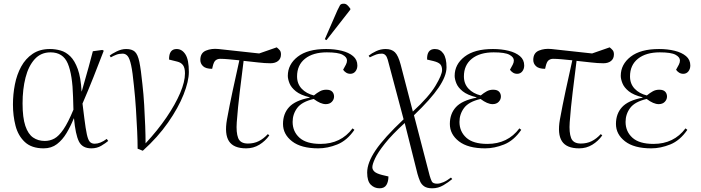

<svg xmlns="http://www.w3.org/2000/svg" viewBox="-20 -788 3790 1038"><path d="M216 14Q151 14 114.5 -20Q78 -54 64 -108Q50 -162 50 -223Q50 -278 60.5 -331.5Q71 -385 94.5 -428Q118 -471 156.5 -497Q195 -523 250 -523Q279 -523 307.5 -515Q336 -507 360 -483.5Q384 -460 400.5 -414.5Q417 -369 421 -294H422Q446 -377 459.5 -426.5Q473 -476 482 -511L533 -518L541 -514Q513 -441 485.5 -371.5Q458 -302 426 -228L436 -148Q443 -92 449.5 -62Q456 -32 465.5 -21.5Q475 -11 492 -11Q522 -11 557 -37L565 -26Q551 -14 527.5 0Q504 14 474 14Q425 14 406.5 -23.5Q388 -61 380 -148H379Q362 -106 340 -69Q318 -32 288 -9Q258 14 216 14ZM222 -26Q250 -26 274 -39Q298 -52 323 -88.5Q348 -125 377 -195L375 -263Q372 -384 346.5 -444.5Q321 -505 253 -505Q201 -505 167.5 -468Q134 -431 118 -368.5Q102 -306 102 -229Q102 -152 117 -107.5Q132 -63 159 -44.5Q186 -26 222 -26Z M752 27 724 16Q724 -25 721.5 -80Q719 -135 715 -198Q711 -261 704 -325Q697 -398 689 -435Q681 -472 670 -485Q659 -498 643 -498Q624 -498 608.5 -492Q593 -486 579 -478L573 -487Q584 -497 610.5 -510Q637 -523 662 -523Q693 -523 709 -508.5Q725 -494 733.5 -453Q742 -412 750 -332Q756 -280 759.5 -221Q763 -162 765 -107.5Q767 -53 767 -13Q833 -84 880.5 -154Q928 -224 954 -285Q980 -346 980 -391Q980 -421 969.5 -435.5Q959 -450 938 -455L894 -466Q893 -523 935 -523Q964 -523 982.5 -494Q1001 -465 1001 -399Q1001 -349 972.5 -277Q944 -205 888.5 -125.5Q833 -46 752 27Z M1311 14Q1243 14 1218 -24.5Q1193 -63 1207 -142Q1221 -219 1238 -298Q1255 -377 1274 -462Q1244 -465 1217 -467.5Q1190 -470 1170 -470Q1157 -470 1146.5 -462.5Q1136 -455 1130 -429L1127 -416Q1093 -416 1078 -430Q1063 -444 1063 -464Q1063 -502 1093.5 -514.5Q1124 -527 1161 -523L1381 -499L1476 -532Q1485 -525 1492 -517Q1499 -509 1499 -494Q1499 -471 1483.5 -458.5Q1468 -446 1442 -446Q1413 -446 1374.5 -450.5Q1336 -455 1297 -459Q1286 -371 1276 -289.5Q1266 -208 1260 -127Q1256 -72 1267.5 -42Q1279 -12 1320 -12Q1353 -12 1379 -25Q1405 -38 1428 -63L1436 -56Q1414 -25 1382 -5.5Q1350 14 1311 14Z M1701 14Q1608 14 1559 -24Q1510 -62 1510 -118Q1510 -173 1543 -209Q1576 -245 1654 -260V-262Q1605 -274 1579.5 -294.5Q1554 -315 1545 -338Q1536 -361 1536 -378Q1536 -440 1589.5 -481.5Q1643 -523 1743 -523Q1789 -523 1827.5 -513.5Q1866 -504 1889 -484.5Q1912 -465 1912 -434Q1912 -415 1901.5 -402Q1891 -389 1874 -389Q1861 -389 1851 -395.5Q1841 -402 1835 -411Q1844 -427 1850 -438.5Q1856 -450 1856 -461Q1856 -479 1832 -492Q1808 -505 1747 -505Q1672 -505 1629 -470.5Q1586 -436 1586 -375Q1586 -335 1611 -308.5Q1636 -282 1677 -272Q1694 -286 1709.5 -294.5Q1725 -303 1744 -303Q1766 -303 1776 -292.5Q1786 -282 1786 -266Q1786 -250 1774 -237.5Q1762 -225 1741 -225Q1713 -225 1676 -253Q1612 -238 1587 -204.5Q1562 -171 1562 -129Q1562 -77 1599 -43.5Q1636 -10 1713 -10Q1823 -10 1886 -94L1896 -86Q1856 -28 1803.5 -7Q1751 14 1701 14ZM1745 -571 1736 -576 1804 -732Q1813 -751 1818 -759.5Q1823 -768 1838 -768Q1849 -768 1857 -761Q1865 -754 1874 -741V-736Z M2032 230Q2004 230 1984.5 210.5Q1965 191 1965 145Q1965 92 2010.5 24.5Q2056 -43 2162 -143L2076 -466Q2067 -498 2044 -498Q2027 -498 2014.5 -493.5Q2002 -489 1979 -478L1973 -487Q1989 -500 2013.5 -511.5Q2038 -523 2065 -523Q2097 -523 2115 -505.5Q2133 -488 2146 -439L2212 -185Q2299 -265 2334.5 -324.5Q2370 -384 2370 -409Q2370 -429 2360.5 -440Q2351 -451 2323 -458L2289 -466Q2287 -523 2331 -523Q2360 -523 2377 -498.5Q2394 -474 2394 -424Q2394 -377 2351 -314Q2308 -251 2218 -165L2303 162Q2308 179 2314 192Q2320 205 2343 205Q2358 205 2377 197Q2396 189 2418 172L2425 180Q2405 197 2377 213.5Q2349 230 2317 230Q2289 230 2273.5 219.5Q2258 209 2250.5 191Q2243 173 2237 152L2168 -123Q2099 -60 2061 -12Q2023 36 2008 68Q1993 100 1993 116Q1993 129 2004 139.5Q2015 150 2046 158L2080 166Q2080 194 2069 212Q2058 230 2032 230Z M2603 14Q2510 14 2461 -24Q2412 -62 2412 -118Q2412 -173 2445 -209Q2478 -245 2556 -260V-262Q2507 -274 2481.5 -294.5Q2456 -315 2447 -338Q2438 -361 2438 -378Q2438 -440 2491.5 -481.5Q2545 -523 2645 -523Q2691 -523 2729.5 -513.5Q2768 -504 2791 -484.5Q2814 -465 2814 -434Q2814 -415 2803.5 -402Q2793 -389 2776 -389Q2763 -389 2753 -395.5Q2743 -402 2737 -411Q2746 -427 2752 -438.5Q2758 -450 2758 -461Q2758 -479 2734 -492Q2710 -505 2649 -505Q2574 -505 2531 -470.5Q2488 -436 2488 -375Q2488 -335 2513 -308.5Q2538 -282 2579 -272Q2596 -286 2611.5 -294.5Q2627 -303 2646 -303Q2668 -303 2678 -292.5Q2688 -282 2688 -266Q2688 -250 2676 -237.5Q2664 -225 2643 -225Q2615 -225 2578 -253Q2514 -238 2489 -204.5Q2464 -171 2464 -129Q2464 -77 2501 -43.5Q2538 -10 2615 -10Q2725 -10 2788 -94L2798 -86Q2758 -28 2705.5 -7Q2653 14 2603 14Z M3111 14Q3043 14 3018 -24.5Q2993 -63 3007 -142Q3021 -219 3038 -298Q3055 -377 3074 -462Q3044 -465 3017 -467.5Q2990 -470 2970 -470Q2957 -470 2946.5 -462.5Q2936 -455 2930 -429L2927 -416Q2893 -416 2878 -430Q2863 -444 2863 -464Q2863 -502 2893.5 -514.5Q2924 -527 2961 -523L3181 -499L3276 -532Q3285 -525 3292 -517Q3299 -509 3299 -494Q3299 -471 3283.5 -458.5Q3268 -446 3242 -446Q3213 -446 3174.5 -450.5Q3136 -455 3097 -459Q3086 -371 3076 -289.5Q3066 -208 3060 -127Q3056 -72 3067.5 -42Q3079 -12 3120 -12Q3153 -12 3179 -25Q3205 -38 3228 -63L3236 -56Q3214 -25 3182 -5.5Q3150 14 3111 14Z M3501 14Q3408 14 3359 -24Q3310 -62 3310 -118Q3310 -173 3343 -209Q3376 -245 3454 -260V-262Q3405 -274 3379.5 -294.5Q3354 -315 3345 -338Q3336 -361 3336 -378Q3336 -440 3389.5 -481.5Q3443 -523 3543 -523Q3589 -523 3627.5 -513.5Q3666 -504 3689 -484.5Q3712 -465 3712 -434Q3712 -415 3701.5 -402Q3691 -389 3674 -389Q3661 -389 3651 -395.5Q3641 -402 3635 -411Q3644 -427 3650 -438.5Q3656 -450 3656 -461Q3656 -479 3632 -492Q3608 -505 3547 -505Q3472 -505 3429 -470.5Q3386 -436 3386 -375Q3386 -335 3411 -308.5Q3436 -282 3477 -272Q3494 -286 3509.5 -294.5Q3525 -303 3544 -303Q3566 -303 3576 -292.5Q3586 -282 3586 -266Q3586 -250 3574 -237.5Q3562 -225 3541 -225Q3513 -225 3476 -253Q3412 -238 3387 -204.5Q3362 -171 3362 -129Q3362 -77 3399 -43.5Q3436 -10 3513 -10Q3623 -10 3686 -94L3696 -86Q3656 -28 3603.5 -7Q3551 14 3501 14Z"/></svg>

Font: Literata 72pt ExtraLight
Style: Italic
Weight: 200
Italic angle: -2°
Designer: Latin by Veronika Burian and Jose Scaglione. Greek by Irene Vlachou. Cyrillic by Vera Evstafieva
Foundry: TypeTogether
Version: Version 3.002